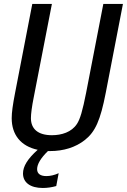

<svg xmlns="http://www.w3.org/2000/svg" viewBox="-20 -749 642 970"><path d="M502 -729 415 -279.8C406.7 -237.3 398.4 -201.2 391.1 -176.3C383.3 -149.9 376.5 -135.3 369.1 -123.5C341.8 -81.1 291 -65.9 242.2 -65.9C172.4 -65.9 136.2 -97.2 136.2 -152.3C136.2 -172.9 141.1 -211.9 150.9 -259.8C154.8 -277.8 153.3 -271.5 154.8 -279.8L242.2 -729H143.1L56.2 -279.8C44.4 -219.2 39.1 -180.2 39.1 -151.9C39.1 -67.9 85.4 -10.3 170.4 7.8C119.6 53.2 96.2 91.3 96.2 127.4C96.2 172.9 132.8 200.7 196.3 200.7C218.3 200.7 242.2 197.3 264.2 190.9L276.4 126C255.4 135.7 233.4 140.6 214.4 140.6C183.1 140.6 167.5 127.9 167.5 105.5C167.5 80.1 186.5 48.8 222.2 14.2H233.4C300.8 14.2 361.8 -4.4 409.2 -42C461.4 -83.5 487.3 -141.1 514.2 -279.8L601.1 -729Z"/></svg>

Font: Hack
Style: Oblique
Weight: 400
Italic angle: -12°
Monospace: yes
Designer: Christopher Simpkins
Foundry: Christopher Simpkins
Version: Version 2.010